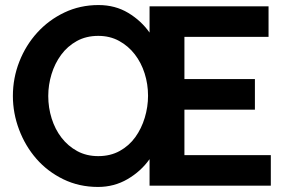

<svg xmlns="http://www.w3.org/2000/svg" viewBox="-20 -735 1125 760"><path d="M1052 -121V0H572V-105Q538 -57 485 -26Q432 5 368 5Q293 5 230.5 -25.5Q168 -56 124 -106.5Q80 -157 55.5 -222Q31 -287 31 -355Q31 -426 56.5 -491Q82 -556 127.5 -606Q173 -656 235 -685.5Q297 -715 370 -715Q436 -715 487.5 -684Q539 -653 572 -606V-710H1043V-589H710V-422H989V-301H710V-121ZM369 -117Q417 -117 454 -137.5Q491 -158 515.5 -192Q540 -226 553 -269Q566 -312 566 -356Q566 -402 552.5 -444.5Q539 -487 513.5 -520Q488 -553 451.5 -573Q415 -593 369 -593Q321 -593 284 -572.5Q247 -552 222 -518Q197 -484 184 -441.5Q171 -399 171 -355Q171 -309 184.5 -266Q198 -223 223.5 -190Q249 -157 285.5 -137Q322 -117 369 -117Z"/></svg>

Font: IngvarSans
Style: Bold
Weight: 700
Version: Version 3.000